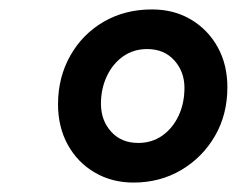

<svg xmlns="http://www.w3.org/2000/svg" viewBox="-20 -730 502 407"><path d="M263 -343Q217 -343 180.5 -364.5Q144 -386 123.5 -423.5Q103 -461 103 -509Q103 -566 129 -612Q155 -658 200 -684Q245 -710 302 -710Q349 -710 385 -688.5Q421 -667 441.5 -630Q462 -593 462 -545Q462 -487 435.5 -441.5Q409 -396 364 -369.5Q319 -343 263 -343ZM273 -427Q302 -427 324 -442.5Q346 -458 358.5 -484.5Q371 -511 371 -544Q371 -578 349.5 -602Q328 -626 292 -626Q263 -626 241 -610.5Q219 -595 206.5 -568.5Q194 -542 194 -510Q194 -475 215.5 -451Q237 -427 273 -427Z"/></svg>

Font: IBM Plex Sans SemiBold
Style: Italic
Weight: 600
Italic angle: -11.31°
Designer: Mike Abbink, Paul van der Laan, Pieter van Rosmalen
Foundry: Bold Monday
Version: Version 3.201